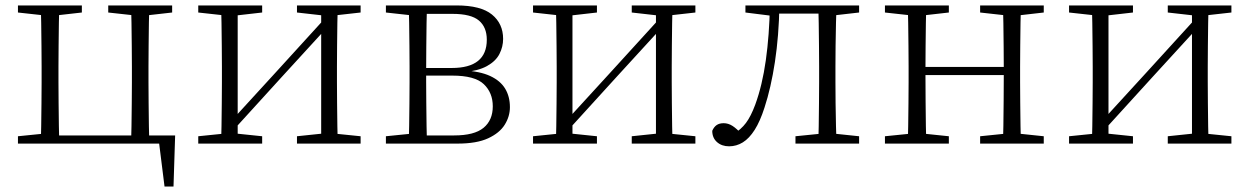

<svg xmlns="http://www.w3.org/2000/svg" viewBox="-20 -528 4595 706"><path d="M130 0Q131 -24 131.5 -64.5Q132 -105 132.5 -148.5Q133 -192 133 -226V-283Q133 -316 132.5 -359.5Q132 -403 131.5 -443.5Q131 -484 130 -508H198Q197 -484 196.5 -443.5Q196 -403 195.5 -359.5Q195 -316 195 -283V-226Q195 -192 195.5 -148.5Q196 -105 196.5 -64.5Q197 -24 198 0ZM462 0Q463 -24 463.5 -64.5Q464 -105 464.5 -148.5Q465 -192 465 -226V-283Q465 -316 464.5 -359.5Q464 -403 463.5 -443.5Q463 -484 462 -508H529Q528 -484 527.5 -443.5Q527 -403 526.5 -359.5Q526 -316 526 -283V-226Q526 -192 526.5 -148.5Q527 -105 527.5 -64.5Q528 -24 529 0ZM585 158 562 -26 593 0H163V-30H624L618 158ZM46 -482V-508H281V-482L175 -470H155ZM378 -482V-508H613V-482L507 -470H487ZM46 0V-27L155 -38H163V0Z M709 0V-27L817 -38H838L944 -27V0ZM1072 0V-27L1177 -38H1198L1306 -27V0ZM793 0Q794 -24 794.5 -64.5Q795 -105 795.5 -148.5Q796 -192 796 -226V-283Q796 -316 795.5 -359.5Q795 -403 794.5 -443.5Q794 -484 793 -508H854V0ZM834 -45 804 -61H810L994 -262L1179 -465L1207 -447H1201L1017 -246ZM1161 0V-508H1222Q1221 -484 1220.5 -443.5Q1220 -403 1219.5 -359.5Q1219 -316 1219 -283V-226Q1219 -192 1219.5 -148.5Q1220 -105 1220.5 -64.5Q1221 -24 1222 0ZM709 -482V-508H944V-482L839 -470H818ZM1072 -482V-508H1306V-482L1199 -470H1178Z M1399 0V-27L1508 -38L1516 -30H1650Q1724 -30 1758 -58Q1792 -86 1792 -137Q1792 -187 1759 -218.5Q1726 -250 1643 -250H1516V-278H1641Q1770 -278 1770 -382Q1770 -428 1741 -452.5Q1712 -477 1644 -477H1516L1508 -470L1399 -482V-508H1659Q1748 -508 1789 -474.5Q1830 -441 1830 -385Q1830 -356 1816.5 -329.5Q1803 -303 1770.5 -285Q1738 -267 1681 -262L1684 -269Q1745 -266 1782.5 -248.5Q1820 -231 1837.5 -202Q1855 -173 1855 -134Q1855 -100 1836 -69.5Q1817 -39 1775 -19.5Q1733 0 1663 0ZM1483 0Q1484 -24 1484.5 -64.5Q1485 -105 1485.5 -148.5Q1486 -192 1486 -226V-283Q1486 -316 1485.5 -359.5Q1485 -403 1484.5 -443.5Q1484 -484 1483 -508H1550Q1549 -484 1548.5 -443Q1548 -402 1547.5 -355Q1547 -308 1547 -267V-226Q1547 -192 1547.5 -148.5Q1548 -105 1548.5 -64.5Q1549 -24 1550 0Z M1940 0V-27L2048 -38H2069L2175 -27V0ZM2303 0V-27L2408 -38H2429L2537 -27V0ZM2024 0Q2025 -24 2025.5 -64.5Q2026 -105 2026.5 -148.5Q2027 -192 2027 -226V-283Q2027 -316 2026.5 -359.5Q2026 -403 2025.5 -443.5Q2025 -484 2024 -508H2085V0ZM2065 -45 2035 -61H2041L2225 -262L2410 -465L2438 -447H2432L2248 -246ZM2392 0V-508H2453Q2452 -484 2451.5 -443.5Q2451 -403 2450.5 -359.5Q2450 -316 2450 -283V-226Q2450 -192 2450.5 -148.5Q2451 -105 2451.5 -64.5Q2452 -24 2453 0ZM1940 -482V-508H2175V-482L2070 -470H2049ZM2303 -482V-508H2537V-482L2430 -470H2409Z M2661 10Q2634 10 2616.5 -5.5Q2599 -21 2599 -47Q2605 -61 2615 -68Q2625 -75 2641 -75Q2658 -75 2673.5 -65Q2689 -55 2707 -35V-26H2677V-35Q2705 -52 2723 -76Q2741 -100 2757 -143Q2783 -214 2796 -306.5Q2809 -399 2811 -508H2846Q2844 -396 2829.5 -300.5Q2815 -205 2791 -132Q2775 -82 2755 -50.5Q2735 -19 2711.5 -4.5Q2688 10 2661 10ZM2721 -482V-508H2824V-470H2817ZM2826 -478V-508H3018V-478ZM2905 0V-27L3014 -38H3034L3139 -27V0ZM2989 0Q2990 -24 2990.5 -64.5Q2991 -105 2991.5 -148.5Q2992 -192 2992 -226V-283Q2992 -316 2991.5 -359.5Q2991 -403 2990.5 -443.5Q2990 -484 2989 -508H3056Q3055 -484 3054 -443.5Q3053 -403 3052.5 -359.5Q3052 -316 3052 -283V-226Q3052 -192 3052.5 -148.5Q3053 -105 3054 -64.5Q3055 -24 3056 0ZM3022 -470V-508H3139V-482L3034 -470Z M3318 0Q3319 -24 3319.5 -64.5Q3320 -105 3320.5 -148.5Q3321 -192 3321 -226V-283Q3321 -316 3320.5 -359.5Q3320 -403 3319.5 -443.5Q3319 -484 3318 -508H3386Q3385 -484 3384.5 -443Q3384 -402 3383.5 -357Q3383 -312 3383 -275V-256Q3383 -207 3383.5 -157Q3384 -107 3384.5 -65.5Q3385 -24 3386 0ZM3667 0Q3669 -24 3669.5 -65.5Q3670 -107 3670.5 -157Q3671 -207 3671 -256V-275Q3671 -312 3670.5 -357Q3670 -402 3669.5 -443Q3669 -484 3667 -508H3734Q3733 -484 3732.5 -443.5Q3732 -403 3731.5 -359.5Q3731 -316 3731 -283V-226Q3731 -192 3731.5 -148.5Q3732 -105 3732.5 -64.5Q3733 -24 3734 0ZM3234 0V-27L3343 -38H3363L3469 -27V0ZM3234 -482V-508H3469V-482L3363 -470H3343ZM3584 0V-27L3692 -38H3713L3818 -27V0ZM3584 -482V-508H3818V-482L3713 -470H3692ZM3351 -252V-282H3701V-252Z M3911 0V-27L4019 -38H4040L4146 -27V0ZM4274 0V-27L4379 -38H4400L4508 -27V0ZM3995 0Q3996 -24 3996.5 -64.5Q3997 -105 3997.5 -148.5Q3998 -192 3998 -226V-283Q3998 -316 3997.5 -359.5Q3997 -403 3996.5 -443.5Q3996 -484 3995 -508H4056V0ZM4036 -45 4006 -61H4012L4196 -262L4381 -465L4409 -447H4403L4219 -246ZM4363 0V-508H4424Q4423 -484 4422.5 -443.5Q4422 -403 4421.5 -359.5Q4421 -316 4421 -283V-226Q4421 -192 4421.5 -148.5Q4422 -105 4422.5 -64.5Q4423 -24 4424 0ZM3911 -482V-508H4146V-482L4041 -470H4020ZM4274 -482V-508H4508V-482L4401 -470H4380Z"/></svg>

Font: Noto Serif JP
Style: Regular
Weight: 200
Designer: Ryoko NISHIZUKA 西塚涼子 (kana & ideographs); Frank Grießhammer (Latin, Greek & Cyrillic); Wenlong ZHANG 张文龙 (bopomofo); San
Foundry: Adobe
Version: Version 2.001;hotconv 1.1.0;makeotfexe 2.6.0